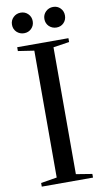

<svg xmlns="http://www.w3.org/2000/svg" viewBox="-106 -1037 586 1085"><g transform="rotate(-10 187.0 -494.5)"><path d="M336 -21V0H42V-21L134 -36V-764L42 -778V-800H336V-778L244 -764V-36ZM52 -888Q35 -905 35 -930Q35 -955 52.5 -972Q70 -989 95 -989Q120 -989 137 -972Q154 -955 154 -930Q154 -905 137 -888Q120 -871 95 -871Q70 -871 52 -888ZM238 -888Q221 -905 221 -930Q221 -955 238.5 -972Q256 -989 281 -989Q306 -989 322.5 -972Q339 -955 339 -930Q339 -905 322.5 -888Q306 -871 281 -871Q256 -871 238 -888Z"/></g></svg>

Font: Prata
Style: Regular
Weight: 400
Designer: Cyreal (www.cyreal.org)
Foundry: Cyreal (www.cyreal.org)
Version: Version 1.010